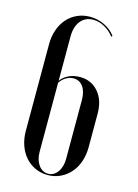

<svg xmlns="http://www.w3.org/2000/svg" viewBox="-111 -769 602 840"><g transform="rotate(15 190.0 -349.5)"><path d="M48 -153V-545Q48 -581 58.5 -611Q69 -641 88 -662.5Q107 -684 133.5 -696Q160 -708 191 -708Q226 -708 257 -693Q288 -678 307 -652L302 -648Q285 -671 259.5 -685Q234 -699 208 -699Q172 -699 151 -673Q130 -647 130 -602V-402Q144 -421 166.5 -431.5Q189 -442 217 -442Q268 -442 300 -405Q332 -368 332 -307V-156Q332 -120 321.5 -89.5Q311 -59 292 -37.5Q273 -16 247 -3.5Q221 9 190 9Q159 9 133 -3Q107 -15 88 -36.5Q69 -58 58.5 -88Q48 -118 48 -153ZM130 -393V-80Q130 -44 147 -20.5Q164 3 190 3Q216 3 233 -20.5Q250 -44 250 -81V-347Q250 -385 234 -407Q218 -429 191 -429Q174 -429 157.5 -419.5Q141 -410 130 -393Z"/></g></svg>

Font: Moniqa SemBd Narrow Display
Style: Regular
Weight: 600
Width: 4
Designer: Rajesh Rajput
Foundry: Rajesh Rajput
Version: Version 1.000